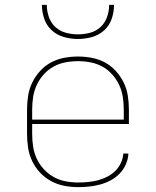

<svg xmlns="http://www.w3.org/2000/svg" viewBox="-20 -760 640 788"><path d="M301 8Q272 8 243.5 2.5Q215 -3 190 -16.5Q165 -30 145 -51Q125 -72 112.5 -98Q100 -124 95.5 -152.5Q91 -181 91 -210V-310Q91 -339 95.5 -367.5Q100 -396 112.5 -421.5Q125 -447 144.5 -468.5Q164 -490 189 -503.5Q214 -517 242.5 -522.5Q271 -528 300 -528Q329 -528 357.5 -522.5Q386 -517 411 -503.5Q436 -490 455.5 -468.5Q475 -447 487.5 -421.5Q500 -396 504.5 -367.5Q509 -339 509 -310V-251H112V-210Q112 -184 116 -158Q120 -132 131 -108.5Q142 -85 160 -65.5Q178 -46 200.5 -33.5Q223 -21 249 -16Q275 -11 301 -11Q321 -11 341.5 -13Q362 -15 381.5 -20Q401 -25 419.5 -34.5Q438 -44 452.5 -58Q467 -72 476 -91Q485 -110 486 -130H507Q506 -107 496.5 -85.5Q487 -64 471 -47.5Q455 -31 434.5 -20Q414 -9 392 -3Q370 3 347 5.5Q324 8 301 8ZM488 -269V-310Q488 -336 484 -362Q480 -388 469 -411.5Q458 -435 440.5 -454.5Q423 -474 400.5 -486.5Q378 -499 352 -504Q326 -509 300 -509Q274 -509 248 -504Q222 -499 199.5 -486.5Q177 -474 159.5 -454.5Q142 -435 131 -411.5Q120 -388 116 -362Q112 -336 112 -310V-269ZM300 -600Q271 -600 242.5 -608Q214 -616 192.5 -635.5Q171 -655 161.5 -683Q152 -711 152 -740H172Q172 -715 180.5 -690.5Q189 -666 207.5 -649Q226 -632 250.5 -625.5Q275 -619 300 -619Q325 -619 349.5 -625.5Q374 -632 392.5 -649Q411 -666 419.5 -690.5Q428 -715 428 -740H448Q448 -711 438.5 -683Q429 -655 407.5 -635.5Q386 -616 357.5 -608Q329 -600 300 -600Z"/></svg>

Font: Iosevka Thin Extended
Style: Regular
Weight: 100
Width: 7
Monospace: yes
Designer: Belleve Invis
Foundry: Belleve Invis
Version: Version 32.5.0; ttfautohint (v1.8.4)